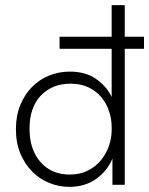

<svg xmlns="http://www.w3.org/2000/svg" viewBox="-20 -720 581 748"><path d="M212 -577H415V-700H466V-577H541V-530H466V0H418V-102Q398 -54 354.5 -23Q311 8 250 8Q210 8 172.5 -7Q135 -22 106 -51Q77 -80 59.5 -121.5Q42 -163 42 -217Q42 -269 59 -310.5Q76 -352 104.5 -381Q133 -410 171 -425.5Q209 -441 252 -441Q314 -441 355 -412Q396 -383 415 -342V-530H212ZM252 -40Q292 -40 322.5 -55.5Q353 -71 373.5 -96Q394 -121 404.5 -152Q415 -183 415 -213V-224Q415 -256 405 -286.5Q395 -317 375 -341Q355 -365 325 -379.5Q295 -394 255 -394Q184 -394 139.5 -348Q95 -302 95 -218Q95 -138 137.5 -89Q180 -40 252 -40Z"/></svg>

Font: Tilda Sans Light
Style: Regular
Weight: 300
Designer: ParaType Ltd
Foundry: ParaType Ltd
Version: Version 1.009